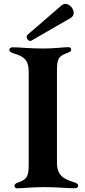

<svg xmlns="http://www.w3.org/2000/svg" viewBox="-20 -982 447 1008"><path d="M71.4 6.7C92 6.7 145.6 0.4 211.6 0.4C290.8 0.4 323.5 6.4 370.7 6.4C385.7 6.4 390.3 0.4 390.3 -7.1C390.3 -15.6 383.9 -21 365.8 -26.3C314.3 -41.9 279.1 -62.1 279.1 -126.4V-605.1C279.1 -672.2 284.4 -686.8 336.6 -705.3C348 -709.2 353.7 -714.8 353.7 -722.3C353.7 -729.4 348.7 -734.4 338.8 -734.4C316.1 -734.4 263.8 -727.3 211.3 -727.3C128.6 -727.3 87 -733.7 46.5 -733.7C34.1 -733.7 29.1 -728 29.1 -720.2C29.1 -711.6 35.9 -706.3 56.1 -700.3C113.3 -683.6 130.7 -660.2 130.7 -603V-121.4C130.7 -58.6 124.6 -40.1 73.2 -23.4C61.4 -19.5 56.1 -13.8 56.1 -6C56.1 1.4 61.1 6.7 71.4 6.7ZM120 -787.6C120 -777.7 129.3 -767 139.2 -767C141.3 -767 143.5 -767.8 145.6 -769.2L350.1 -887.1C361.9 -893.8 366.8 -903.8 367.2 -914.1C367.2 -936.8 345.2 -961.6 323.2 -961.6C316.1 -961.6 309.7 -958.8 303.3 -953.8L125.7 -800.4C121.4 -796.9 119.7 -792.3 120 -787.6Z"/></svg>

Font: Margiela Serif Semibold
Style: Regular
Weight: 600
Designer: Andreas Faust, Stefan Endress
Version: Version 1.002;FEAKit 1.0